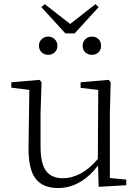

<svg xmlns="http://www.w3.org/2000/svg" viewBox="-20 -903 682 936"><path d="M343.8 -740.2H298.8L181.6 -868.2L198.2 -882.8L322.3 -786.1L445.3 -882.8L460.9 -868.2ZM427.7 -724.6Q447.3 -724.6 460 -712.4Q472.7 -700.2 472.7 -679.7Q472.7 -660.2 460 -647.9Q447.3 -635.7 427.7 -635.7Q409.2 -635.7 396 -647.9Q382.8 -660.2 382.8 -679.7Q382.8 -699.2 396 -711.9Q409.2 -724.6 427.7 -724.6ZM246.6 -647.9Q233.4 -635.7 214.8 -635.7Q196.3 -635.7 183.1 -647.9Q169.9 -660.2 169.9 -679.7Q169.9 -699.2 183.1 -711.9Q196.3 -724.6 214.8 -724.6Q233.4 -724.6 246.6 -711.9Q259.8 -699.2 259.8 -679.7Q259.8 -660.2 246.6 -647.9ZM515.6 -35.2 595.7 -27.3V0L460.9 7.8L458 -95.7Q373 13.7 262.7 13.7Q189.5 13.7 153.8 -31.7Q118.2 -77.1 119.1 -184.6L123 -464.8L35.2 -475.6V-502L172.9 -513.7L182.6 -502L177.7 -351.6V-188.5Q177.7 -105.5 204.6 -69.8Q231.4 -34.2 285.2 -34.2Q377 -34.2 457 -127.9L459 -464.8L373 -474.6V-502L509.8 -513.7L519.5 -502L515.6 -351.6Z"/></svg>

Font: GenYoMin TW TTF ExtraLight
Style: Regular
Weight: 250
Version: Version 1.300